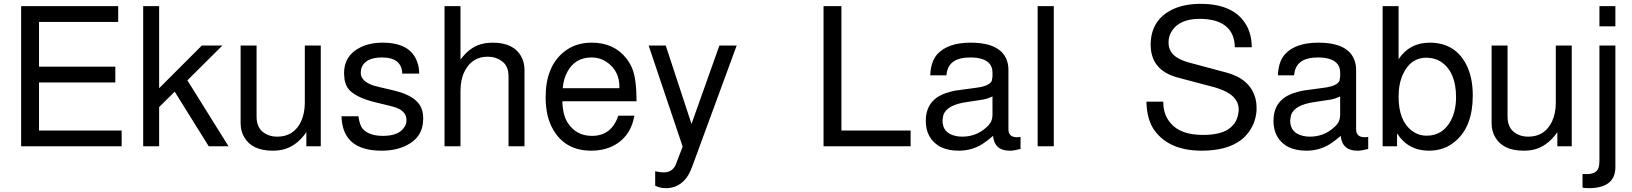

<svg xmlns="http://www.w3.org/2000/svg" viewBox="-20 -761 8494 999"><path d="M183 -332V-82H613V0H90V-729H595V-647H183V-414H580V-332Z M808 -729V-302L1030 -524H1137L955 -343L1169 0H1066L889 -284L808 -204V0H725V-729Z M1649 0H1574V-73Q1519 5 1444 19Q1427 23 1399 23Q1291 23 1251 -47Q1232 -78 1232 -120V-524H1315V-153Q1315 -83 1374 -59Q1395 -50 1423 -50Q1508 -50 1546 -128Q1566 -171 1566 -227V-524H1649Z M2073 -378Q2070 -462 1968 -462Q1885 -462 1863 -413Q1857 -399 1857 -383Q1857 -338 1923 -316L1954 -308L2034 -289Q2153 -260 2175 -191Q2182 -171 2182 -143Q2182 -46 2092 -3Q2038 23 1966 23Q1771 23 1758 -139L1757 -156H1845Q1851 -108 1869 -89Q1902 -54 1973 -54Q2056 -54 2085 -101Q2095 -115 2095 -136Q2095 -181 2041 -201L2022 -207H2021L2014 -209L1936 -228Q1818 -256 1786 -308Q1778 -323 1773 -345L1770 -379Q1770 -472 1854 -514Q1903 -539 1971 -539Q2116 -539 2151 -438Q2161 -412 2161 -378Z M2293 -729H2376V-452L2394 -473Q2447 -533 2522 -538L2544 -539Q2654 -539 2693 -465Q2709 -436 2709 -396V0H2626V-363Q2626 -418 2592 -442Q2560 -466 2518 -466Q2435 -466 2397 -389Q2376 -347 2376 -289V0H2293Z M2906 -234Q2908 -162 2934 -122Q2978 -54 3060 -54Q3162 -54 3197 -159H3281Q3259 -39 3155 5Q3111 23 3057 23Q2921 23 2858 -87Q2819 -154 2819 -255Q2819 -414 2913 -490Q2972 -539 3059 -539Q3175 -539 3239 -457Q3249 -444 3257 -430.5Q3265 -417 3271 -401Q3292 -347 3292 -234ZM3202 -302 3203 -308Q3203 -388 3144 -433Q3106 -462 3058 -462Q2972 -462 2932 -387Q2912 -351 2908 -302Z M3723 -524H3813L3580 110L3576 119V120Q3557 168 3523 193Q3497 213 3463 217Q3458 218 3454 218Q3450 218 3445 218Q3414 218 3389 205V130Q3416 136 3433 136Q3478 136 3496 96L3500 85L3532 2L3355 -524H3444L3578 -116Z M4358 -729V-82H4718V0H4265V-729Z M5290 -49V14Q5262 21 5244 23H5243H5233Q5162 23 5149 -40L5147 -54Q5117 -28 5092 -12Q5036 23 4969 23Q4859 23 4816 -52Q4797 -86 4797 -132Q4797 -234 4889 -272L4900 -276L4934 -286L4953 -290Q4968 -292 4994 -295.5Q5020 -299 5057 -304Q5130 -313 5141 -342V-343V-344L5144 -362V-384Q5144 -448 5063 -460Q5055 -461 5046 -461.5Q5037 -462 5027 -462Q4923 -462 4907 -387L4904 -369H4820Q4823 -440 4856 -478Q4911 -539 5030 -539Q5205 -539 5225 -423Q5226 -417 5226.5 -410.5Q5227 -404 5227 -396V-88Q5227 -47 5272 -47H5274Q5282 -47 5285 -48H5286ZM5144 -259 5134 -255Q5117 -247 5096 -243L5010 -230Q4905 -215 4888 -161L4884 -135V-134Q4884 -69 4951 -54Q4966 -50 4987 -50Q5058 -50 5111 -97Q5124 -108 5132 -120Q5144 -138 5144 -165Z M5463 -729V0H5379V-729Z M6405 -515Q6403 -627 6295 -655Q6261 -663 6223 -663Q6119 -663 6078 -601Q6060 -574 6060 -540Q6060 -484 6114 -456Q6139 -442 6180 -432L6363 -383Q6483 -350 6511 -253Q6518 -229 6518 -200V-186Q6512 -102 6451 -44L6438 -33Q6364 23 6233 23Q6065 23 5988 -81Q5947 -137 5945 -232H6033Q6031 -167 6071 -120Q6122 -59 6239 -59Q6329 -59 6373 -90Q6418 -121 6424 -178Q6425 -180 6425 -185V-191Q6425 -267 6315 -302Q6310 -304 6304 -305.5Q6298 -307 6291 -309L6110 -357Q5968 -394 5967 -527Q5967 -651 6071 -707Q6135 -741 6226 -741Q6402 -741 6465 -630Q6493 -581 6493 -515Z M7099 -49V14Q7071 21 7053 23H7052H7042Q6971 23 6958 -40L6956 -54Q6926 -28 6901 -12Q6845 23 6778 23Q6668 23 6625 -52Q6606 -86 6606 -132Q6606 -234 6698 -272L6709 -276L6743 -286L6762 -290Q6777 -292 6803 -295.5Q6829 -299 6866 -304Q6939 -313 6950 -342V-343V-344L6953 -362V-384Q6953 -448 6872 -460Q6864 -461 6855 -461.5Q6846 -462 6836 -462Q6732 -462 6716 -387L6713 -369H6629Q6632 -440 6665 -478Q6720 -539 6839 -539Q7014 -539 7034 -423Q7035 -417 7035.5 -410.5Q7036 -404 7036 -396V-88Q7036 -47 7081 -47H7083Q7091 -47 7094 -48H7095ZM6953 -259 6943 -255Q6926 -247 6905 -243L6819 -230Q6714 -215 6697 -161L6693 -135V-134Q6693 -69 6760 -54Q6775 -50 6796 -50Q6867 -50 6920 -97Q6933 -108 6941 -120Q6953 -138 6953 -165Z M7174 -729H7257V-453Q7314 -539 7419 -539Q7547 -539 7606 -431Q7643 -364 7643 -264Q7643 -102 7552 -26Q7496 23 7415 23Q7307 23 7249 -67V0H7174ZM7403 -461Q7320 -461 7281 -377Q7257 -327 7257 -258Q7257 -133 7326 -81Q7360 -55 7403 -55Q7487 -55 7529 -134Q7556 -185 7556 -255Q7556 -382 7484 -435Q7452 -459 7403 -461Z M8158 0H8083V-73Q8028 5 7953 19Q7936 23 7908 23Q7800 23 7760 -47Q7741 -78 7741 -120V-524H7824V-153Q7824 -83 7883 -59Q7904 -50 7932 -50Q8017 -50 8055 -128Q8075 -171 8075 -227V-524H8158Z M8302 -524H8385V109Q8385 213 8257 218H8242L8224 217L8214 215V144L8233 145H8234Q8286 145 8297 113Q8302 98 8302 76ZM8385 -729V-624H8302V-729Z"/></svg>

Font: Ekushey Lal Sabuj
Style: Regular
Weight: 400
Designer: Al Mamun Sumon
Foundry: Al Mamun Sumon
Version: Version 1.0